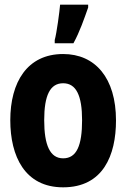

<svg xmlns="http://www.w3.org/2000/svg" viewBox="-20 -791 540 821"><path d="M214 -620V-606H294C321 -655 340 -711 357 -759V-771H237C235 -744 222 -647 214 -620ZM250 10C421 10 476 -127 476 -276C476 -458 387 -560 250 -560C96 -560 24 -439 24 -277C24 -123 86 10 250 10ZM250 -114C194 -114 169 -170 169 -277C169 -383 194 -435 250 -435C306 -435 331 -382 331 -277C331 -169 308 -114 250 -114Z"/></svg>

Font: Noto Sans Mono ExtraCondensed ExtraBold
Style: Regular
Weight: 800
Width: 2
Designer: Monotype Design Team
Foundry: Monotype Imaging Inc.
Version: Version 2.014